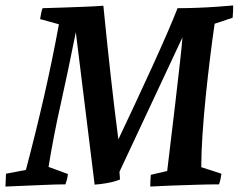

<svg xmlns="http://www.w3.org/2000/svg" viewBox="-22 -676 885 704"><path d="M-2 8Q-1 -4 -1 -15.5Q-1 -27 0 -39L73 -53Q110 -193 140 -324.5Q170 -456 194 -587L125 -606Q127 -617 129 -628Q131 -639 134 -646Q173 -647 215 -648.5Q257 -650 294.5 -651.5Q332 -653 357 -655Q370 -524 383.5 -402Q397 -280 412 -165Q440 -224 472.5 -293.5Q505 -363 536 -431Q567 -499 591.5 -555.5Q616 -612 629 -646Q665 -646 703.5 -647.5Q742 -649 776.5 -651.5Q811 -654 833 -656Q833 -644 832.5 -633Q832 -622 831 -611L765 -589Q757 -535 748.5 -466Q740 -397 732.5 -324Q725 -251 720.5 -183Q716 -115 716 -63L790 -39Q787 -16 781 0Q743 0 696 1.5Q649 3 605 4.5Q561 6 529 8Q529 -3 529.5 -13.5Q530 -24 531 -35L591 -49Q609 -197 620.5 -295.5Q632 -394 638.5 -452.5Q645 -511 647 -539L416 -46L418 -18Q400 -10 371.5 -5Q343 0 325 1L256 -558Q227 -412 200.5 -294Q174 -176 156 -64L227 -38Q226 -28 223.5 -18Q221 -8 218 0Q185 0 141.5 2Q98 4 58.5 5.5Q19 7 -2 8Z"/></svg>

Font: Labrada SemiBold
Style: Italic
Weight: 600
Italic angle: -7°
Designer: Mercedes Jáuregui
Foundry: Omnibus-Type Team
Version: Version 1.000; ttfautohint (v1.8.4.7-5d5b)